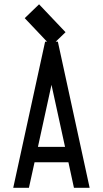

<svg xmlns="http://www.w3.org/2000/svg" viewBox="-20 -894 490 914"><path d="M292 -740.7 223.6 -674.8 97.7 -807.6 166 -873.5ZM160.6 -194.8H289.6L225.1 -490.2ZM117.7 0H43L194.8 -695.8H255.4L406.7 0H332L305.7 -121.6H144.5Z"/></svg>

Font: Anka/Coder Narrow
Style: Regular
Weight: 400
Width: 3
Monospace: yes
Version: Version 001.100